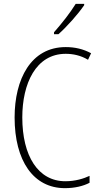

<svg xmlns="http://www.w3.org/2000/svg" viewBox="-20 -969 520 999"><path d="M418 -942V-949H374C344 -901 304 -850 261 -801V-791H284C327 -829 386 -895 418 -942ZM322 -689C359 -689 400 -681 438 -658L454 -692C413 -714 370 -724 322 -724C140 -724 56 -556 56 -358C56 -132 154 10 318 10C369 10 414 -1 446 -18V-54C416 -40 373 -26 320 -26C178 -26 96 -158 96 -358C96 -533 166 -689 322 -689Z"/></svg>

Font: Noto Sans Malayalam Condensed ExtraLight
Style: Regular
Weight: 200
Width: 3
Designer: Jelle Bosma - Monotype Design Team
Foundry: Monotype Imaging Inc.
Version: Version 2.104